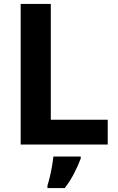

<svg xmlns="http://www.w3.org/2000/svg" viewBox="-20 -734 599 975"><path d="M85 0V-714H238V-126H527V0ZM390 71Q377 106 357 145Q337 184 309 221H221V208Q227 189 233.5 162Q240 135 244.5 108Q249 81 251 61H390Z"/></svg>

Font: Noto Sans Thai Looped
Style: Bold
Weight: 700
Designer: Sasikarn Vongin, Ben Mitchell
Foundry: The Fontpad Ltd
Version: Version 1.001; ttfautohint (v1.8.4.7-5d5b)